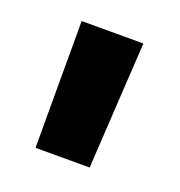

<svg xmlns="http://www.w3.org/2000/svg" viewBox="-64 -756 356 380"><g transform="rotate(20 113.5 -566.5)"><path d="M48 -700H178L162 -433H48Z"/></g></svg>

Font: Overused Grotesk
Style: Bold
Weight: 700
Version: Version 0.003